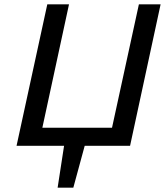

<svg xmlns="http://www.w3.org/2000/svg" viewBox="-20 -678 774 893"><path d="M727 -658 585 0H374L321 195H248L278 0H57L200 -658H301L177 -84H501L626 -658Z"/></svg>

Font: Ysabeau Infant Semibold
Style: Italic
Weight: 600
Italic angle: -12°
Designer: Christian Thalmann (Catharsis Fonts)
Version: Version 0.003